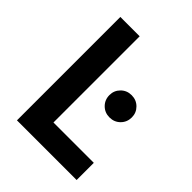

<svg xmlns="http://www.w3.org/2000/svg" viewBox="-194 -780 885 885"><g transform="rotate(45 249.0 -337.0)"><path d="M289 -384Q289 -414 310 -435Q331 -456 362 -456Q393 -456 414 -435Q435 -414 435 -384Q435 -353 414 -332Q393 -311 362 -311Q331 -311 310 -332Q289 -353 289 -384ZM196 -112H459V0H70V-674H196Z"/></g></svg>

Font: Hind Semibold
Style: Regular
Weight: 600
Designer: Manushi Parikh, Satya Rajpurohit
Foundry: Indian Type Foundry
Version: Version 1.201;PS 1.0;hotconv 1.0.78;makeotf.lib2.5.61930; tt